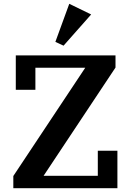

<svg xmlns="http://www.w3.org/2000/svg" viewBox="-20 -989 688 1009"><path d="M50 -64 428 -633H166V-517H63V-698H587V-634L209 -65H494V-197H597V0H50ZM271 -769 344 -969 459 -913 314 -749Z"/></svg>

Font: IBM Plex Serif SmBld
Style: Regular
Weight: 600
Designer: Mike Abbink, Paul van der Laan, Pieter van Rosmalen
Foundry: Bold Monday
Version: Version 3.001